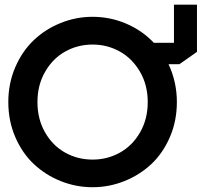

<svg xmlns="http://www.w3.org/2000/svg" viewBox="-20 -781 852 811"><path d="M371.1 9.8Q300.8 9.8 236.3 -16.1Q171.9 -42 122.8 -88.1Q73.7 -134.3 44.4 -202.4Q15.1 -270.5 15.1 -350.1Q15.1 -428.7 44.4 -496.8Q73.7 -564.9 122.6 -611.3Q171.4 -657.7 236.1 -683.8Q300.8 -710 371.1 -710Q445.3 -710 512.9 -681.2Q580.6 -652.3 629.9 -600.1H714.8V-761.2H812V-562L737.8 -509.8H691.9Q727.1 -434.6 727.1 -350.1Q727.1 -270.5 697.8 -202.4Q668.5 -134.3 619.4 -88.1Q570.3 -42 505.6 -16.1Q440.9 9.8 371.1 9.8ZM138.2 -350.1Q138.2 -277.3 170.7 -221.2Q203.1 -165 255.9 -136Q308.6 -106.9 371.1 -106.9Q433.1 -106.9 485.8 -136Q538.6 -165 571.3 -221.2Q604 -277.3 604 -350.1Q604 -421.9 571.3 -478Q538.6 -534.2 485.8 -563.5Q433.1 -592.8 371.1 -592.8Q308.6 -592.8 255.9 -563.5Q203.1 -534.2 170.7 -478Q138.2 -421.9 138.2 -350.1Z"/></svg>

Font: Cakra Normal
Style: Regular
Weight: 400
Designer: Lucia Kollert, Vojtech Kollert
Foundry: OoM Type
Version: Version 1.000;Glyphs 3.1.1 (3148)